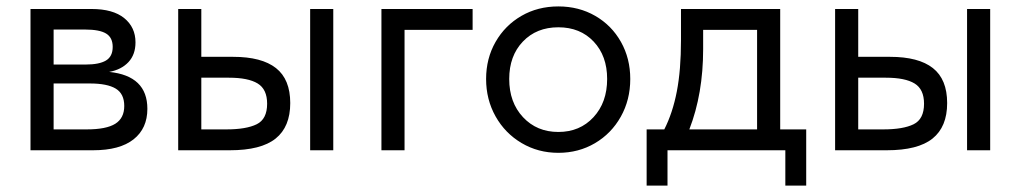

<svg xmlns="http://www.w3.org/2000/svg" viewBox="-20 -468 3179 598"><path d="M439 -129Q439 -68 396 -34Q353 0 270 0H75V-440H265Q332 -440 367 -411.5Q402 -383 402 -336Q402 -298 380 -274.5Q358 -251 320 -244Q439 -232 439 -129ZM245 -376H147V-267H247Q289 -267 310 -279.5Q331 -292 331 -322Q331 -351 310.5 -363.5Q290 -376 245 -376ZM250 -65Q311 -65 339 -82.5Q367 -100 367 -138Q367 -176 340.5 -192Q314 -208 260 -208H147V-65Z M706 -291Q795 -291 839.5 -256Q884 -221 884 -147Q884 -73 838.5 -36.5Q793 0 696 0H535V-440H607V-291ZM1018 0H946V-440H1018ZM685 -65Q747 -65 779.5 -81Q812 -97 812 -145Q812 -190 782.5 -208Q753 -226 693 -226H607V-65Z M1240 0H1168V-440H1452V-375H1240Z M1494 -222Q1494 -286 1523.5 -337.5Q1553 -389 1604 -418.5Q1655 -448 1719 -448Q1783 -448 1834 -418.5Q1885 -389 1914 -337.5Q1943 -286 1943 -222Q1943 -157 1913.5 -104.5Q1884 -52 1833 -22Q1782 8 1719 8Q1656 8 1604.5 -22.5Q1553 -53 1523.5 -105.5Q1494 -158 1494 -222ZM1871 -222Q1871 -294 1829 -338.5Q1787 -383 1719 -383Q1651 -383 1608.5 -338.5Q1566 -294 1566 -222Q1566 -149 1609 -103Q1652 -57 1719 -57Q1786 -57 1828.5 -103Q1871 -149 1871 -222Z M2410 -65H2491V110H2426V0H2059V110H1994V-65H2049Q2075 -116 2088 -183Q2101 -250 2101 -343V-440H2410ZM2170 -315Q2170 -176 2127 -65H2338V-375H2170Z M2752 -291Q2841 -291 2885.5 -256Q2930 -221 2930 -147Q2930 -73 2884.5 -36.5Q2839 0 2742 0H2581V-440H2653V-291ZM3064 0H2992V-440H3064ZM2731 -65Q2793 -65 2825.5 -81Q2858 -97 2858 -145Q2858 -190 2828.5 -208Q2799 -226 2739 -226H2653V-65Z"/></svg>

Font: Tilda Sans
Style: Regular
Weight: 400
Designer: ParaType Ltd
Foundry: ParaType Ltd
Version: Version 1.002W